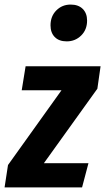

<svg xmlns="http://www.w3.org/2000/svg" viewBox="-47 -820 460 840"><path d="M393 -530 379 -432 145 -106H340L312 0H-27L-12 -98L222 -425H48L65 -530ZM174 -709Q174 -749 199.5 -774.5Q225 -800 262 -800Q296 -800 315 -781Q334 -762 334 -730Q334 -690 308 -664.5Q282 -639 245 -639Q211 -639 192.5 -658Q174 -677 174 -709Z"/></svg>

Font: Fira Sans Extra Condensed SemiBold
Style: Italic
Weight: 600
Width: 3
Italic angle: -8°
Designer: Carrois Corporate & Edenspiekermann AG
Foundry: Carrois Corporate GbR & Edenspiekermann AG
Version: Version 4.203